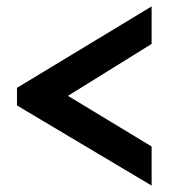

<svg xmlns="http://www.w3.org/2000/svg" viewBox="-20 -558 552 599"><path d="M33 -284 453 -538V-421L192 -259L453 -101V21L33 -229Z"/></svg>

Font: Raleway Thin SemiBold
Style: Regular
Weight: 600
Version: Version 4.026